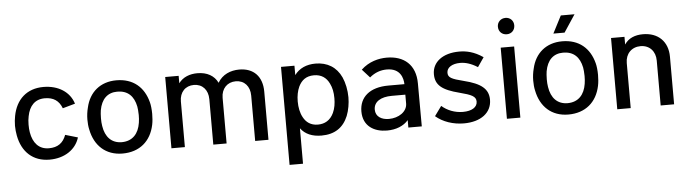

<svg xmlns="http://www.w3.org/2000/svg" viewBox="-52 -946 4907 1366"><g transform="rotate(-5 2401.5 -263.0)"><path d="M270 5C376 5 458 -49 484 -135L395 -161C374 -104 335 -76 272 -76C201 -76 159 -124 146 -201C143 -218 142 -237 142 -256C142 -277 144 -299 148 -316C162 -389 203 -433 273 -433C335 -433 374 -406 395 -351L484 -376C458 -461 377 -514 270 -514C152 -514 74 -443 52 -326C48 -305 45 -280 45 -256C45 -232 48 -208 52 -186C74 -68 151 5 270 5Z M791 7C913 7 994 -63 1018 -178C1023 -202 1025 -230 1025 -256C1025 -288 1021 -321 1016 -339C988 -449 911 -516 791 -516C677 -516 597 -449 573 -340C566 -314 562 -284 562 -255C562 -231 564 -205 569 -184C592 -67 671 7 791 7ZM793 -74C719 -74 675 -122 663 -201C660 -217 659 -237 659 -256C659 -278 661 -300 663 -313C677 -392 721 -435 791 -435C866 -435 909 -392 924 -317C926 -305 929 -280 929 -256C929 -239 928 -218 925 -201C913 -124 870 -75 793 -74Z M1669 -516C1607 -516 1548 -492 1515 -435C1490 -487 1439 -516 1370 -516C1316 -516 1267 -498 1236 -456V-509H1140V0H1236V-326C1236 -392 1277 -435 1338 -435C1399 -435 1439 -391 1439 -324V0H1534V-326C1534 -392 1577 -435 1637 -435C1698 -435 1738 -391 1738 -324V0H1833V-344C1833 -453 1771 -516 1669 -516Z M2397 -396C2362 -472 2297 -511 2213 -511C2149 -511 2097 -488 2063 -442V-509H1967V191H2063V-62C2096 -18 2146 3 2212 3C2305 3 2368 -38 2402 -120C2418 -160 2426 -209 2426 -252C2426 -303 2415 -356 2397 -396ZM2306 -150C2282 -99 2242 -77 2193 -77C2142 -77 2109 -102 2089 -140C2072 -171 2064 -211 2064 -253C2064 -293 2071 -329 2085 -359C2106 -402 2139 -429 2195 -429C2247 -429 2283 -404 2304 -360C2319 -330 2326 -296 2326 -254C2326 -218 2321 -182 2306 -150Z M2928 0 2927 -307C2927 -441 2844 -509 2722 -509C2663 -509 2594 -492 2538 -439L2592 -379C2630 -411 2671 -425 2715 -425C2812 -425 2830 -353 2831 -310H2716C2584 -310 2509 -246 2509 -143C2509 -36 2590 8 2679 8C2745 8 2798 -14 2832 -53V0ZM2831 -172C2831 -113 2769 -73 2700 -73C2648 -73 2605 -97 2605 -148C2605 -204 2656 -235 2734 -235H2831Z M3229 5C3350 5 3428 -54 3428 -147C3428 -224 3376 -266 3254 -296C3166 -318 3143 -330 3143 -364C3143 -401 3181 -426 3239 -426C3275 -426 3316 -415 3363 -385L3409 -452C3345 -496 3289 -507 3239 -507C3122 -507 3046 -449 3046 -362C3046 -284 3094 -246 3216 -215C3301 -193 3332 -179 3332 -142C3332 -102 3293 -77 3229 -77C3170 -77 3117 -99 3078 -133L3028 -64C3079 -20 3152 5 3229 5Z M3588 -600C3621 -600 3646 -624 3646 -659C3646 -692 3622 -717 3588 -717C3554 -717 3529 -692 3529 -659C3529 -624 3554 -600 3588 -600ZM3536 -1H3632V-509H3536Z M3918 -576H3998L4080 -700H3982ZM3975 7C4097 7 4178 -63 4202 -178C4207 -202 4209 -230 4209 -256C4209 -288 4205 -321 4200 -339C4172 -449 4095 -516 3975 -516C3861 -516 3781 -449 3757 -340C3750 -314 3746 -284 3746 -255C3746 -231 3748 -205 3753 -184C3776 -67 3855 7 3975 7ZM3977 -74C3903 -74 3859 -122 3847 -201C3844 -217 3843 -237 3843 -256C3843 -278 3845 -300 3847 -313C3861 -392 3905 -435 3975 -435C4050 -435 4093 -392 4108 -317C4110 -305 4113 -280 4113 -256C4113 -239 4112 -218 4109 -201C4097 -124 4054 -75 3977 -74Z M4552 -516C4495 -516 4448 -497 4420 -454V-509H4324V0H4420V-322C4420 -388 4464 -433 4528 -433C4592 -433 4634 -387 4634 -321V0H4730V-340C4730 -448 4661 -516 4552 -516Z"/></g></svg>

Font: Arthouse Owned Medium
Style: Regular
Weight: 500
Designer: Jeremy Tribby
Foundry: Tribby Type
Version: Version 1.000;PS 001.000;hotconv 1.0.88;makeotf.lib2.5.64775